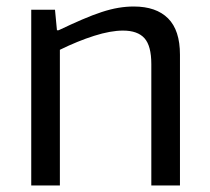

<svg xmlns="http://www.w3.org/2000/svg" viewBox="-20 -570 645 590"><path d="M76 -540H149L155 -477H160Q200 -496 232.5 -510Q265 -524 292.5 -533Q320 -542 344 -546Q368 -550 391 -550Q460 -550 496.5 -513.5Q533 -477 533 -402V0H445V-373Q445 -429 424 -452.5Q403 -476 358 -476Q320 -476 269.5 -460Q219 -444 164 -417V0H76Z"/></svg>

Font: Encode Sans
Style: Regular
Weight: 400
Designer: Pablo Impallari, Andres Torresi
Foundry: Pablo Impallari, Andres Torresi
Version: Version 1.000; ttfautohint (v1.00) -l 8 -r 50 -G 200 -x 14 -